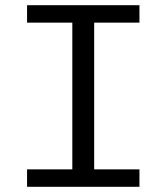

<svg xmlns="http://www.w3.org/2000/svg" viewBox="-20 -718 640 738"><path d="M84 0V-67H258V-631H84V-698H516V-631H342V-67H516V0Z"/></svg>

Font: iA Writer Duo S
Style: Regular
Weight: 400
Designer: Mike Abbink, Paul van der Laan, Pieter van Rosmalen, Oliver Reichenstein
Foundry: Bold Monday and Information Architects Inc.
Version: Version 2.000